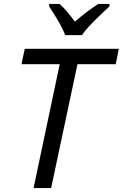

<svg xmlns="http://www.w3.org/2000/svg" viewBox="-20 -964 629 984"><path d="M286 -635 152 0H242L377 -635H573L589 -714H107L90 -635ZM314 -784H400C427 -826 509 -902 541 -931V-944H484C448 -921 405 -889 364 -853C337 -889 310 -923 285 -944H232V-931C257 -892 295 -835 314 -784Z"/></svg>

Font: BC Sans
Style: Italic
Weight: 400
Italic angle: -12°
Designer: Monotype Design Team
Designer: Province of B.C.
Foundry: Monotype Imaging Inc.
Version: Version 2.000;GOOG;noto-source:20170915:90ef993387c0